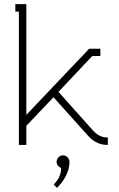

<svg xmlns="http://www.w3.org/2000/svg" viewBox="-20 -699 575 926"><path d="M253 82C253 95 263 107 275 111C275 145 259 171 239 191L255 207C290 172 315 128 315 82C315 65 301 50 284 50C267 50 253 65 253 82ZM108 -146H107V-679H54V-643H71V0H107V-92L238 -230L404 -45C435 -10 468 0 500 0V-36C485 -36 459 -37 430 -68L262 -256L425 -429H464V-464H410Z"/></svg>

Font: Rawengulk
Style: Regular
Weight: 400
Version: Version 0.9